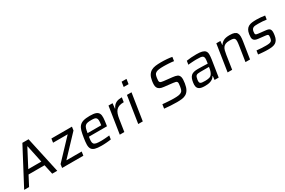

<svg xmlns="http://www.w3.org/2000/svg" viewBox="88 -1953 4702 3172"><g transform="rotate(-30 2439.5 -367.5)"><path d="M508 0 468 -184H163L67 0H-27L336 -688H454L604 0ZM382 -595H377L203 -263H452Z M697 0 707 -68 1055 -436H776L787 -510H1179L1169 -442L821 -74H1113L1102 0Z M1446 8Q1368 8 1324 -5Q1280 -18 1261 -48.5Q1242 -79 1243 -129.5Q1244 -180 1256 -254Q1267 -325 1280.5 -375Q1294 -425 1321.5 -457Q1349 -489 1396.5 -503.5Q1444 -518 1523 -518Q1597 -518 1636 -503.5Q1675 -489 1690 -457.5Q1705 -426 1702 -376Q1699 -326 1688 -255L1683 -226H1339Q1331 -176 1330.5 -144.5Q1330 -113 1343.5 -95.5Q1357 -78 1388.5 -71.5Q1420 -65 1477 -65Q1495 -65 1516 -66Q1537 -67 1558.5 -68.5Q1580 -70 1601 -72Q1622 -74 1640 -76L1629 -6Q1613 -3 1591 -0.5Q1569 2 1544.5 4Q1520 6 1495 7Q1470 8 1446 8ZM1609 -288 1610 -296Q1618 -346 1617 -375.5Q1616 -405 1604 -420.5Q1592 -436 1568.5 -440.5Q1545 -445 1509 -445Q1464 -445 1436 -439Q1408 -433 1391.5 -416Q1375 -399 1366 -368.5Q1357 -338 1349 -288Z M1797 0 1876 -510H1954L1943 -413H1949Q1963 -445 1982.5 -465.5Q2002 -486 2025.5 -497.5Q2049 -509 2076.5 -513.5Q2104 -518 2135 -518L2122 -432Q2070 -432 2035 -420Q2000 -408 1977 -383Q1954 -358 1940.5 -319.5Q1927 -281 1919 -228L1884 0Z M2247 -650 2261 -743H2354L2340 -650ZM2149 0 2228 -510H2315L2236 0Z M2887 8Q2830 8 2763.5 4Q2697 0 2646 -6L2658 -84Q2684 -81 2713.5 -79Q2743 -77 2771.5 -75Q2800 -73 2826 -72Q2852 -71 2872 -71Q2925 -71 2957 -75.5Q2989 -80 3012 -93Q3035 -106 3044 -131.5Q3053 -157 3058 -191Q3063 -224 3064 -243.5Q3065 -263 3058.5 -274.5Q3052 -286 3035 -291.5Q3018 -297 2988 -300L2822 -319Q2775 -324 2748 -338.5Q2721 -353 2709 -376.5Q2697 -400 2697 -431.5Q2697 -463 2703 -502Q2713 -566 2736 -604Q2759 -642 2794 -662.5Q2829 -683 2876 -689.5Q2923 -696 2981 -696Q3010 -696 3040 -695Q3070 -694 3098 -691.5Q3126 -689 3150.5 -686Q3175 -683 3192 -679L3181 -604Q3162 -607 3138 -609.5Q3114 -612 3088 -613.5Q3062 -615 3036 -616Q3010 -617 2986 -617Q2931 -617 2897 -612Q2863 -607 2842 -595Q2818 -581 2810 -559Q2802 -537 2797 -505Q2793 -476 2792.5 -458Q2792 -440 2799 -429Q2806 -418 2821.5 -413Q2837 -408 2864 -405L3027 -387Q3078 -382 3111 -368Q3144 -354 3155 -312Q3164 -272 3152 -197Q3141 -126 3117.5 -85Q3094 -44 3060 -23.5Q3026 -3 2982.5 2.5Q2939 8 2887 8Z M3419 8Q3378 8 3348 1Q3318 -6 3300 -23Q3282 -40 3276 -68.5Q3270 -97 3277 -140Q3283 -183 3295 -212.5Q3307 -242 3327.5 -260.5Q3348 -279 3379.5 -287Q3411 -295 3456 -295Q3467 -295 3488.5 -294.5Q3510 -294 3536.5 -293.5Q3563 -293 3590.5 -292Q3618 -291 3642 -290L3647 -320Q3654 -364 3652 -388.5Q3650 -413 3635.5 -425.5Q3621 -438 3591.5 -441Q3562 -444 3512 -444Q3495 -444 3473.5 -443Q3452 -442 3430 -440.5Q3408 -439 3388.5 -437.5Q3369 -436 3356 -434L3367 -504Q3407 -511 3455 -514.5Q3503 -518 3554 -518Q3623 -518 3662.5 -507.5Q3702 -497 3721 -474Q3740 -451 3741 -413Q3742 -375 3734 -320L3684 0H3605L3613 -71H3607Q3591 -44 3568.5 -28.5Q3546 -13 3520.5 -5Q3495 3 3469 5.5Q3443 8 3419 8ZM3465 -64Q3507 -64 3540.5 -72Q3574 -80 3594 -109Q3620 -147 3629 -209L3633 -233H3469Q3441 -233 3422 -230Q3403 -227 3391.5 -218Q3380 -209 3373.5 -192Q3367 -175 3363 -148Q3359 -121 3361 -104.5Q3363 -88 3374 -79Q3385 -70 3407 -67Q3429 -64 3465 -64Z M4195 0 4240 -288Q4248 -339 4248.5 -369.5Q4249 -400 4238.5 -415.5Q4228 -431 4204.5 -435.5Q4181 -440 4142 -440Q4095 -440 4066.5 -428Q4038 -416 4021 -393Q4004 -370 3996 -337.5Q3988 -305 3981 -263L3941 0H3854L3933 -510H4011L4004 -438H4010Q4032 -474 4073 -496Q4114 -518 4190 -518Q4246 -518 4278 -506Q4310 -494 4324.5 -469.5Q4339 -445 4339.5 -407.5Q4340 -370 4332 -319L4282 0Z M4622 8Q4600 8 4575.5 7Q4551 6 4526.5 4Q4502 2 4479 0Q4456 -2 4438 -5L4449 -76Q4492 -71 4536.5 -68.5Q4581 -66 4626 -66Q4664 -66 4687 -70Q4710 -74 4722.5 -83Q4735 -92 4741 -106.5Q4747 -121 4750 -142Q4754 -166 4753 -179Q4752 -192 4746 -199Q4740 -206 4728 -209Q4716 -212 4697 -214L4569 -228Q4535 -232 4514.5 -242Q4494 -252 4484 -269.5Q4474 -287 4473.5 -311Q4473 -335 4478 -368Q4486 -419 4504.5 -448.5Q4523 -478 4551.5 -493.5Q4580 -509 4617.5 -513.5Q4655 -518 4701 -518Q4741 -518 4786 -514Q4831 -510 4861 -504L4850 -433Q4812 -439 4772 -441.5Q4732 -444 4691 -444Q4662 -444 4639.5 -442.5Q4617 -441 4601.5 -433.5Q4586 -426 4576 -411.5Q4566 -397 4562 -371Q4559 -350 4559.5 -337.5Q4560 -325 4565.5 -318Q4571 -311 4582.5 -307.5Q4594 -304 4612 -302L4747 -287Q4776 -284 4795.5 -277Q4815 -270 4825.5 -255Q4836 -240 4838 -213.5Q4840 -187 4833 -143Q4826 -95 4809 -65Q4792 -35 4766 -19Q4740 -3 4704 2.5Q4668 8 4622 8Z"/></g></svg>

Font: Azeri Sans
Style: Italic
Weight: 400
Designer: Hector Gatti & Omnibus-Type (original fonts) / Cristiano Sobral (main changes and remastering)
Foundry: Omnibus-Type
Version: Version 0.07;August 21, 2020;FontCreator 13.0.0.2681 64-bit;